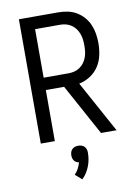

<svg xmlns="http://www.w3.org/2000/svg" viewBox="-104 -803 808 1118"><g transform="rotate(-10 300.0 -244.0)"><path d="M88 0V-735H319Q347 -735 375 -729.5Q403 -724 427 -710Q451 -696 470 -674.5Q489 -653 500 -627.5Q511 -602 515.5 -574Q520 -546 520 -518Q520 -483 512.5 -447.5Q505 -412 485.5 -382Q466 -352 435 -332Q404 -312 369 -305L536 0H444L279 -302H171V0ZM319 -375Q337 -375 354 -379.5Q371 -384 385.5 -394Q400 -404 410.5 -418.5Q421 -433 427 -449.5Q433 -466 435 -483.5Q437 -501 437 -518Q437 -536 435 -553.5Q433 -571 427 -587.5Q421 -604 410.5 -618.5Q400 -633 385.5 -643Q371 -653 354 -657.5Q337 -662 319 -662H171V-375ZM290 247 251 213Q265 199 274 182Q283 165 288 146Q280 145 272.5 141Q265 137 260 130Q255 123 253 115Q251 107 251 99Q251 89 254 79.5Q257 70 264 63Q271 56 280.5 53Q290 50 300 50Q310 50 319.5 53Q329 56 336 63Q343 70 346 79.5Q349 89 349 99Q349 119 345.5 139.5Q342 160 334.5 179Q327 198 316 215.5Q305 233 290 247Z"/></g></svg>

Font: Iosevka Extended
Style: Regular
Weight: 400
Width: 7
Monospace: yes
Designer: Belleve Invis
Foundry: Belleve Invis
Version: Version 32.5.0; ttfautohint (v1.8.4)